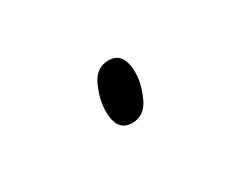

<svg xmlns="http://www.w3.org/2000/svg" viewBox="-33 -448 237 200"><g transform="rotate(-30 85.5 -348.5)"><path d="M88 -314Q103 -314 110 -329.5Q117 -345 117 -358Q117 -383 99 -383Q84 -383 77 -367.5Q70 -352 70 -338Q70 -314 88 -314Z"/></g></svg>

Font: Noto Sans Display Condensed Thin
Style: Italic
Weight: 250
Width: 3
Italic angle: -12°
Designer: Monotype Design Team
Foundry: Monotype Imaging Inc.
Version: Version 1.900